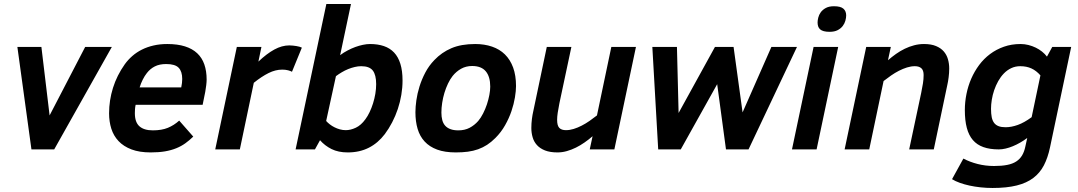

<svg xmlns="http://www.w3.org/2000/svg" viewBox="-20 -747 5391 960"><path d="M251 0H137.2L66.9 -512.2H187L228 -169.9L405.8 -512.2H539.1Z M658.2 -223.1Q655.8 -211.9 655 -200.9Q654.3 -189.9 654.3 -181.2Q654.3 -135.7 677.2 -115.5Q700.2 -95.2 744.1 -95.2Q788.6 -95.2 819.3 -107.9Q850.1 -120.6 876 -144L946.3 -64Q927.2 -45.4 907 -30.8Q886.7 -16.1 861.6 -5.9Q836.4 4.4 805.2 9.8Q773.9 15.1 733.4 15.1Q676.8 15.1 637.2 0Q597.7 -15.1 572.8 -41.5Q547.9 -67.9 536.6 -103.5Q525.4 -139.2 525.4 -180.2Q525.4 -245.1 544.9 -307.6Q564.5 -370.1 604 -425.8Q620.1 -448.2 641.4 -466.8Q662.6 -485.4 689.2 -498.8Q715.8 -512.2 747.6 -519.5Q779.3 -526.9 816.4 -526.9Q867.7 -526.9 904.8 -515.1Q941.9 -503.4 966.1 -480.7Q990.2 -458 1001.7 -424.8Q1013.2 -391.6 1013.2 -349.1Q1013.2 -338.4 1011.2 -321Q1009.3 -303.7 1006.3 -288.1L993.2 -223.1ZM886.2 -310.1Q888.7 -322.3 889.9 -332.3Q891.1 -342.3 891.1 -352.1Q891.1 -389.6 873.3 -408.2Q855.5 -426.8 811 -426.8Q777.3 -426.8 754.2 -415Q731 -403.3 714.4 -381.8Q703.1 -367.7 693.6 -348.6Q684.1 -329.6 678.2 -310.1Z M1439.9 -388.2Q1433.1 -392.1 1420.4 -395.5Q1407.7 -398.9 1391.1 -398.9Q1357.4 -398.9 1323 -381.8Q1288.6 -364.7 1249 -333L1179.2 0H1056.2L1164.1 -512.2H1287.1L1272 -439Q1313.5 -478.5 1351.6 -499.3Q1389.6 -520 1426.3 -520Q1435.1 -520 1444.6 -519Q1454.1 -518.1 1462.6 -516.6Q1471.2 -515.1 1478 -513.2Q1484.9 -511.2 1489.3 -508.8Z M1554.7 0H1458L1611.8 -727.1H1734.9L1680.7 -471.2Q1698.2 -484.4 1717.8 -494.6Q1737.3 -504.9 1756.6 -512Q1775.9 -519 1794.7 -522.9Q1813.5 -526.9 1830.1 -526.9Q1869.1 -526.9 1899.4 -516.6Q1929.7 -506.3 1950.4 -484.4Q1971.2 -462.4 1981.9 -427.7Q1992.7 -393.1 1992.7 -344.2Q1992.7 -308.6 1986.6 -272.5Q1980.5 -236.3 1969 -201.9Q1957.5 -167.5 1940.9 -135.5Q1924.3 -103.5 1903.8 -76.2Q1870.1 -31.7 1824 -8.3Q1777.8 15.1 1718.8 15.1Q1671.4 15.1 1637.7 -1.7Q1604 -18.6 1580.1 -45.9ZM1610.8 -142.1Q1618.7 -133.3 1629.4 -125Q1640.1 -116.7 1652.8 -110.4Q1665.5 -104 1679.7 -100.1Q1693.8 -96.2 1709 -96.2Q1732.9 -96.2 1759 -108.4Q1785.2 -120.6 1807.1 -150.9Q1818.4 -166 1828.1 -186.5Q1837.9 -207 1845.2 -230.2Q1852.5 -253.4 1856.7 -278.1Q1860.8 -302.7 1860.8 -326.2Q1860.8 -372.6 1844 -394.3Q1827.1 -416 1786.1 -416Q1770.5 -416 1753.9 -412.1Q1737.3 -408.2 1720.9 -401.6Q1704.6 -395 1689 -385.7Q1673.3 -376.5 1659.7 -366.2Z M2057.1 -186Q2057.1 -212.4 2061.8 -245.6Q2066.4 -278.8 2077.4 -314.2Q2088.4 -349.6 2106.4 -384Q2124.5 -418.5 2151.9 -446.8Q2188.5 -485.4 2237.3 -506.1Q2286.1 -526.9 2356 -526.9Q2402.3 -526.9 2440.2 -513.9Q2478 -501 2504.6 -474.9Q2531.2 -448.7 2545.7 -409.2Q2560.1 -369.6 2560.1 -316.9Q2560.1 -293 2554.7 -260Q2549.3 -227.1 2537.4 -191.7Q2525.4 -156.2 2505.6 -121.1Q2485.8 -85.9 2457 -57.1Q2436.5 -36.6 2415.5 -22.9Q2394.5 -9.3 2370.6 -0.7Q2346.7 7.8 2319.3 11.5Q2292 15.1 2258.8 15.1Q2204.1 15.1 2165.8 1Q2127.4 -13.2 2103.3 -39.3Q2079.1 -65.4 2068.1 -102.5Q2057.1 -139.6 2057.1 -186ZM2187 -184.1Q2187 -163.1 2191.4 -146.5Q2195.8 -129.9 2205.8 -118.7Q2215.8 -107.4 2232.2 -101.3Q2248.5 -95.2 2272 -95.2Q2303.7 -95.2 2327.9 -107.9Q2352.1 -120.6 2371.1 -142.1Q2384.3 -157.7 2395.5 -179.7Q2406.7 -201.7 2414.6 -225.3Q2422.4 -249 2426.8 -272.2Q2431.2 -295.4 2431.2 -314Q2431.2 -363.8 2408.9 -390.4Q2386.7 -417 2340.8 -417Q2310.1 -417 2285.6 -403.3Q2261.2 -389.6 2243.2 -367.2Q2230.5 -351.1 2220 -329.1Q2209.5 -307.1 2202.1 -282.7Q2194.8 -258.3 2190.9 -232.9Q2187 -207.5 2187 -184.1Z M2836.9 -512.2 2776.9 -230Q2771.5 -203.6 2768.6 -183.3Q2765.6 -163.1 2765.6 -147.9Q2765.6 -118.7 2776.6 -107.4Q2787.6 -96.2 2809.6 -96.2Q2828.6 -96.2 2848.4 -102.3Q2868.2 -108.4 2888.2 -118.7Q2908.2 -128.9 2927.5 -142.3Q2946.8 -155.8 2964.8 -169.9L3036.6 -512.2H3159.7L3051.8 0H2928.7L2942.9 -65.9Q2923.8 -49.3 2902.8 -34.7Q2881.8 -20 2859.6 -9Q2837.4 2 2814.2 8.5Q2791 15.1 2767.6 15.1Q2730 15.1 2704.8 5.1Q2679.7 -4.9 2664.6 -21.7Q2649.4 -38.6 2643.1 -60.8Q2636.7 -83 2636.7 -106.9Q2636.7 -129.9 2639.6 -152.3Q2642.6 -174.8 2646 -189L2713.9 -512.2Z M3722.7 0H3609.9L3565.9 -326.2L3383.8 0H3271L3241.7 -512.2H3364.7L3373 -182.1L3554.7 -512.2H3647.9L3692.9 -185.1L3836.9 -512.2H3964.8Z M3939.9 0 4047.9 -512.2H4170.9L4063 0ZM4067.9 -634.8Q4067.9 -645 4071.3 -658.9Q4074.7 -672.9 4083.7 -685.5Q4092.8 -698.2 4108.9 -707Q4125 -715.8 4149.9 -715.8Q4183.1 -715.8 4197 -703.6Q4210.9 -691.4 4210.9 -669.9Q4210.9 -658.2 4207 -643.8Q4203.1 -629.4 4193.6 -616.9Q4184.1 -604.5 4168.2 -596.2Q4152.3 -587.9 4127.9 -587.9Q4110.8 -587.9 4099.1 -591.1Q4087.4 -594.2 4080.6 -600.3Q4073.7 -606.4 4070.8 -615.2Q4067.9 -624 4067.9 -634.8Z M4525.9 0 4585.9 -282.2Q4591.3 -308.6 4594.7 -329.8Q4598.1 -351.1 4598.1 -372.1Q4598.1 -395.5 4586.7 -405.8Q4575.2 -416 4554.2 -416Q4535.2 -416 4514.9 -409.7Q4494.6 -403.3 4474.6 -393.1Q4454.6 -382.8 4435.3 -369.4Q4416 -356 4397.9 -341.8L4326.2 0H4203.1L4311 -512.2H4434.1L4419.9 -445.8Q4439 -462.4 4460 -477.3Q4481 -492.2 4503.7 -503.2Q4526.4 -514.2 4550.5 -520.5Q4574.7 -526.9 4600.1 -526.9Q4635.7 -526.9 4659.9 -516.8Q4684.1 -506.8 4698.7 -490Q4713.4 -473.1 4719.7 -450.9Q4726.1 -428.7 4726.1 -404.8Q4726.1 -382.3 4723.1 -359.9Q4720.2 -337.4 4716.8 -323.2L4648.9 0Z M5230 -9.8Q5219.2 41.5 5199.5 79.6Q5179.7 117.7 5146.5 142.8Q5113.3 168 5063.5 180.4Q5013.7 192.9 4942.9 192.9Q4912.1 192.9 4882.8 189.7Q4853.5 186.5 4827.6 180.9Q4801.8 175.3 4779.3 167.2Q4756.8 159.2 4740.2 148.9L4796.9 45.9Q4829.1 63 4868.4 73Q4907.7 83 4950.2 83Q4988.3 83 5015.6 77.6Q5043 72.3 5061.3 60.3Q5079.6 48.3 5090.6 29.8Q5101.6 11.2 5106.9 -15.1L5116.2 -57.1Q5099.1 -44.4 5080.8 -33.9Q5062.5 -23.4 5044.2 -15.9Q5025.9 -8.3 5008.1 -4.2Q4990.2 0 4974.1 0Q4929.2 0 4897 -11.5Q4864.7 -22.9 4844.2 -46.9Q4823.7 -70.8 4814 -107.9Q4804.2 -145 4804.2 -196.8Q4804.2 -236.8 4812.3 -276.9Q4820.3 -316.9 4836.2 -353.5Q4852.1 -390.1 4875.7 -421.9Q4899.4 -453.6 4930.4 -476.8Q4961.4 -500 4999.5 -513.4Q5037.6 -526.9 5083 -526.9Q5103 -526.9 5122.3 -522Q5141.6 -517.1 5158.7 -508.8Q5175.8 -500.5 5190.2 -489Q5204.6 -477.5 5214.8 -463.9L5241.2 -512.2H5335.9ZM5182.1 -370.1Q5161.6 -393.6 5137.2 -404.8Q5112.8 -416 5081.1 -416Q5056.6 -416 5036.1 -406.2Q5015.6 -396.5 4999.5 -379.9Q4983.4 -363.3 4971.2 -341.6Q4959 -319.8 4950.9 -296.1Q4942.9 -272.5 4939 -248.3Q4935.1 -224.1 4935.1 -203.1Q4935.1 -178.2 4938.7 -160.6Q4942.4 -143.1 4950.9 -132.1Q4959.5 -121.1 4973.4 -116Q4987.3 -110.8 5007.8 -110.8Q5036.6 -110.8 5068.8 -122.3Q5101.1 -133.8 5138.2 -161.1Z"/></svg>

Font: Clear Sans
Style: Bold Italic
Weight: 700
Italic angle: -12°
Foundry: Intel Corporation
Version: Version 1.00